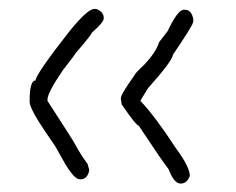

<svg xmlns="http://www.w3.org/2000/svg" viewBox="-20 -556 540 440"><path d="M200.2 -535.6Q217.8 -529.3 217.8 -514.2Q217.8 -504.9 190.4 -481Q190.4 -477.1 153.3 -434.1Q153.3 -432.6 124 -395Q88.9 -343.3 88.9 -328.6V-324.7Q153.3 -225.6 153.3 -223.1Q164.6 -202.1 180.7 -180.2L184.6 -166.5Q181.2 -145 163.1 -145Q148.9 -145 124 -189.9L106.4 -221.2L85 -252.4Q47.9 -307.1 47.9 -322.8V-324.7Q47.9 -371.6 61.5 -371.6Q61.5 -385.3 139.6 -484.9Q180.7 -535.6 196.3 -535.6ZM403.3 -533.7Q418.9 -533.7 422.9 -512.2V-506.3Q422.9 -499 376 -430.2Q376 -417.5 319.3 -354Q301.8 -326.2 301.8 -324.7Q335.4 -289.6 383.8 -215.3Q415 -173.3 415 -152.8Q408.7 -135.3 393.6 -135.3Q378.9 -135.3 366.2 -168.5Q352.1 -186 297.9 -268.1Q292 -268.1 258.8 -316.9L256.8 -330.6Q256.8 -339.8 288.1 -383.3Q288.1 -386.7 311.5 -408.7Q337.9 -437 344.7 -459.5L364.3 -484.9Q387.2 -533.7 401.4 -533.7Z"/></svg>

Font: CEF Fonts CJK Mono
Style: Regular
Weight: 400
Designer: PartyBoss (派对大魔王)
Version: Release 2.25